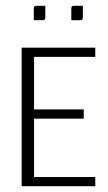

<svg xmlns="http://www.w3.org/2000/svg" viewBox="-20 -645 375 665"><path d="M227 -575V-614Q227 -621 229 -623Q231 -625 238 -625H267V-586Q267 -579 265 -577Q263 -575 256 -575ZM97 -575V-614Q97 -621 99 -623Q101 -625 108 -625H137V-586Q137 -579 135 -577Q133 -575 126 -575ZM55 0V-480H310V-448H98V-266H270V-234H98V-32H310V0Z"/></svg>

Font: Glametrix
Style: Light
Weight: 300
Designer: gluk
Foundry: gluk
Version: Version 0.40